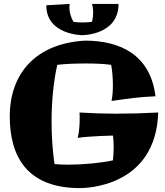

<svg xmlns="http://www.w3.org/2000/svg" viewBox="-20 -939 844 983"><path d="M790 -363C715 -359 645 -357 576 -357C512 -357 449 -359 387 -363C388 -352 388 -341 388 -330C388 -297 385 -264 378 -233C432 -242 558 -245 558 -245C561 -228 562 -206 562 -184C562 -160 560 -136 558 -118C495 -104 403 -96 328 -96C302 -96 278 -97 259 -99C249 -169 244 -243 244 -317C244 -419 254 -520 273 -607C312 -612 366 -614 420 -614C468 -614 515 -612 549 -607C555 -576 558 -539 558 -504C558 -474 556 -445 551 -422C633 -434 695 -443 776 -446C750 -661 592 -731 415 -731C168 -717 30 -567 30 -343C30 -141 116 24 389 24C411 24 778 23 790 -363ZM451 -919C455 -905 457 -890 457 -874C457 -859 455 -843 451 -827C434 -825 417 -824 402 -824C386 -824 370 -825 356 -827C342 -852 335 -878 335 -905C335 -910 337 -914 337 -919L217 -912C217 -759 402 -759 402 -759C402 -759 587 -759 587 -919Z"/></svg>

Font: Galindo
Style: Regular
Weight: 400
Designer: Astigmatic (AOETI)
Foundry: Astigmatic (AOETI)
Version: Version 1.000